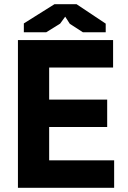

<svg xmlns="http://www.w3.org/2000/svg" viewBox="-20 -890 606 910"><path d="M65 -700H516V-570H213V-418H488V-288H213V-130H521V0H65ZM238 -870H343L481 -778V-737H373L311 -777L289 -811L265 -778L199 -737H93V-779Z"/></svg>

Font: PT Sans Caption
Style: Bold
Weight: 700
Designer: A.Korolkova, O.Umpeleva, V.Yefimov
Foundry: ParaType Ltd
Version: Version 2.003W OFL